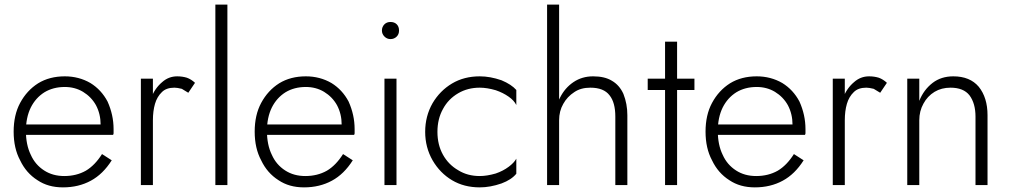

<svg xmlns="http://www.w3.org/2000/svg" viewBox="-20 -800 4368 830"><path d="M252 10Q320 10 373 -19Q425 -47 463 -107L421 -134Q390 -85 351 -62Q310 -39 258 -39Q208 -39 171 -63Q132 -88 113 -131Q92 -174 92 -234Q92 -292 113 -335Q134 -377 172 -401Q210 -424 260 -424Q304 -424 339 -403Q375 -381 395 -345Q415 -307 415 -261L414 -259V-253Q413 -250 413 -245Q411 -243 410 -237L408 -231L430 -262H72V-217H469L471 -223V-229V-242Q471 -303 445 -361Q418 -412 371 -441Q321 -470 260 -470Q194 -470 145 -440Q96 -409 67 -355Q39 -303 39 -231Q39 -159 67 -107Q93 -52 142 -21Q188 10 252 10Z M641 -460H589V0H641ZM794 -399 823 -442Q807 -457 788 -464Q768 -470 746 -470Q709 -470 681 -445Q650 -419 634 -378Q617 -329 617 -280H641Q641 -320 650 -351Q659 -382 680 -402Q699 -421 734 -421Q746 -421 766 -416Q768 -415 794 -399Z M911 -780V0H963V-780Z M1294 10Q1362 10 1415 -19Q1467 -47 1505 -107L1463 -134Q1432 -85 1393 -62Q1352 -39 1300 -39Q1250 -39 1213 -63Q1174 -88 1155 -131Q1134 -174 1134 -234Q1134 -292 1155 -335Q1176 -377 1214 -401Q1252 -424 1302 -424Q1346 -424 1381 -403Q1417 -381 1437 -345Q1457 -307 1457 -261L1456 -259V-253Q1455 -250 1455 -245Q1453 -243 1452 -237L1450 -231L1472 -262H1114V-217H1511L1513 -223V-229V-242Q1513 -303 1487 -361Q1460 -412 1413 -441Q1363 -470 1302 -470Q1236 -470 1187 -440Q1138 -409 1109 -355Q1081 -303 1081 -231Q1081 -159 1109 -107Q1135 -52 1184 -21Q1230 10 1294 10Z M1631 -668Q1631 -653 1642 -642Q1653 -631 1668 -631Q1684 -631 1695 -642Q1705 -652 1705 -668Q1705 -685 1695 -695Q1685 -705 1668 -705Q1652 -705 1642 -695Q1631 -684 1631 -668ZM1642 -460V0H1694V-460Z M1895 -131Q1871 -174 1871 -230Q1871 -286 1895 -329Q1918 -372 1961 -397Q2002 -421 2054 -421Q2085 -421 2123 -410Q2155 -399 2179 -382Q2202 -366 2212 -346V-411Q2191 -435 2148 -453Q2099 -470 2054 -470Q1986 -470 1934 -439Q1882 -408 1850 -354Q1818 -298 1818 -230Q1818 -163 1850 -107Q1882 -52 1934 -21Q1986 10 2054 10Q2099 10 2148 -7Q2191 -23 2212 -49V-114Q2202 -96 2179 -79Q2155 -61 2123 -50Q2085 -39 2054 -39Q2001 -39 1961 -64Q1919 -88 1895 -131Z M2397 -780H2345V0H2397ZM2640 -296V0H2692V-302Q2692 -351 2675 -394Q2658 -432 2625 -451Q2594 -470 2544 -470Q2496 -470 2459 -445Q2422 -420 2401 -378Q2379 -335 2379 -280H2397Q2397 -320 2415 -351Q2432 -382 2463 -402Q2491 -421 2532 -421Q2590 -421 2615 -388Q2640 -357 2640 -296Z M2780 -460V-411H2982V-460ZM2855 -620V0H2907V-620Z M3243 10Q3311 10 3364 -19Q3416 -47 3454 -107L3412 -134Q3381 -85 3342 -62Q3301 -39 3249 -39Q3199 -39 3162 -63Q3123 -88 3104 -131Q3083 -174 3083 -234Q3083 -292 3104 -335Q3125 -377 3163 -401Q3201 -424 3251 -424Q3295 -424 3330 -403Q3366 -381 3386 -345Q3406 -307 3406 -261L3405 -259V-253Q3404 -250 3404 -245Q3402 -243 3401 -237L3399 -231L3421 -262H3063V-217H3460L3462 -223V-229V-242Q3462 -303 3436 -361Q3409 -412 3362 -441Q3312 -470 3251 -470Q3185 -470 3136 -440Q3087 -409 3058 -355Q3030 -303 3030 -231Q3030 -159 3058 -107Q3084 -52 3133 -21Q3179 10 3243 10Z M3632 -460H3580V0H3632ZM3785 -399 3814 -442Q3798 -457 3779 -464Q3759 -470 3737 -470Q3700 -470 3672 -445Q3641 -419 3625 -378Q3608 -329 3608 -280H3632Q3632 -320 3641 -351Q3650 -382 3671 -402Q3690 -421 3725 -421Q3737 -421 3757 -416Q3759 -415 3785 -399Z M4197 -296V0H4249V-302Q4249 -378 4211 -425Q4173 -470 4101 -470Q4049 -470 4012 -442Q3973 -412 3954 -364V-460H3902V0H3954V-280Q3954 -320 3972 -352Q3989 -384 4020 -403Q4050 -421 4089 -421Q4145 -421 4171 -388Q4197 -353 4197 -296Z"/></svg>

Font: NM-font
Style: Light
Weight: 500
Designer: ""
Foundry: ""
Version: ""